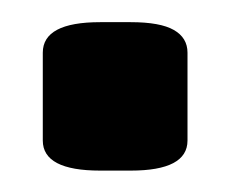

<svg xmlns="http://www.w3.org/2000/svg" viewBox="-20 -154 212 175"><path d="M19 -25.9V-106Q19 -133.8 71.3 -133.8H99.1Q126 -133.8 138.4 -126.7Q150.9 -119.6 150.9 -106V-25.9Q150.9 1.5 99.1 1.5H71.3Q19 1.5 19 -25.9Z"/></svg>

Font: Jaldi
Style: Bold
Weight: 400
Designer: Pablo Cosgaya and Nicolas Silva
Foundry: Omnibus-Type
Version: Version 1.007